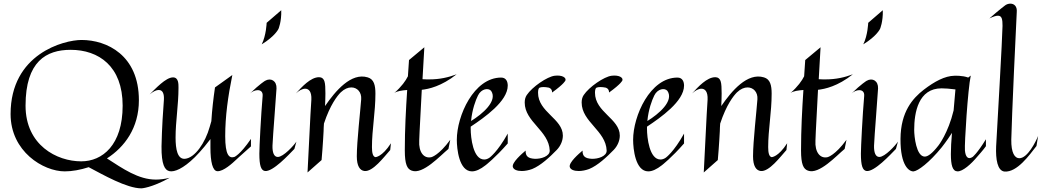

<svg xmlns="http://www.w3.org/2000/svg" viewBox="-20 -928 5708 1052"><path d="M910 46C882 53 856 56 834 56C738 56 653 -4 566 -60C662 -122 741 -226 741 -379C741 -626 565 -709 427 -709C330 -709 38 -633 38 -303C38 -98 217 11 335 11C374 11 420 3 466 -12C544 29 674 104 755 104C755 104 809 102 910 46ZM652 -349C652 -133 541 -44 425 -44C292 -44 120 -132 120 -349C120 -592 234 -655 367 -655C521 -655 652 -565 652 -349Z M1355 -167C1295 -79 1264 -68 1264 -68C1235 -59 1214 -79 1214 -182C1214 -290 1229 -399 1253 -517L1158 -449C1149 -388 1142 -327 1138 -264C1133 -247 1129 -233 1129 -233C1105 -146 1048 -63 994 -58C952 -54 942 -111 942 -174C942 -264 958 -353 958 -447C958 -467 959 -504 928 -504C888 -504 831 -441 800 -411C821 -428 837 -435 850 -435C872 -435 880 -413 878 -381C874 -330 867 -226 865 -126C864 -26 883 5 909 10C936 15 983 -3 1048 -67C1048 -67 1088 -106 1133 -166V-119C1133 -41 1145 9 1171 10C1204 12 1254 -34 1274 -53C1274 -53 1294 -72 1355 -126ZM797 -409 800 -411Z M1604 -152C1590 -131 1533 -68 1502 -68C1481 -68 1472 -93 1473 -130C1475 -184 1493 -400 1495 -443C1497 -485 1464 -504 1432 -485C1432 -485 1402 -467 1350 -416C1362 -427 1378 -434 1392 -434C1408 -434 1421 -425 1419 -402C1410 -299 1401 -121 1401 -86C1401 -21 1410 6 1432 9C1475 14 1561 -79 1593 -112ZM1441 -803C1441 -803 1439 -735 1414 -685C1489 -731 1506 -770 1506 -770C1506 -770 1523 -809 1521 -872Z M1758 -481C1753 -498 1742 -505 1728 -505C1682 -505 1634 -452 1601 -416C1617 -431 1636 -442 1652 -442C1672 -442 1688 -426 1686 -382C1686 -382 1680 -300 1665 17L1742 -51C1749 -129 1753 -209 1753 -209C1753 -221 1754 -236 1755 -251C1789 -354 1828 -403 1847 -422C1867 -441 1887 -449 1905 -449C1937 -449 1962 -423 1959 -384C1955 -325 1935 -153 1935 -72C1935 -18 1952 6 1977 9C2023 14 2083 -67 2118 -106L2122 -143C2073 -67 2037 -67 2037 -67C2023 -70 2018 -90 2018 -122C2018 -218 2037 -313 2037 -415C2037 -461 2029 -494 1995 -504C1904 -532 1818 -430 1761 -347C1762 -371 1763 -395 1763 -416C1763 -445 1762 -469 1758 -481Z M2447 -162C2385 -77 2344 -67 2344 -67C2303 -57 2273 -94 2277 -158C2277 -158 2278 -202 2291 -436C2328 -440 2399 -455 2482 -521C2437 -504 2389 -493 2333 -493C2321 -493 2309 -493 2295 -494L2305 -669L2221 -599L2215 -510C2203 -486 2181 -454 2140 -418C2154 -429 2184 -433 2211 -435C2204 -328 2198 -219 2198 -104C2198 -27 2211 -2 2236 7C2297 30 2392 -75 2437 -112ZM2137 -416 2140 -418Z M2762 -196C2706 -95 2662 -64 2662 -64C2652 -57 2642 -54 2633 -54C2572 -54 2559 -174 2559 -223V-234C2634 -284 2762 -373 2762 -459C2762 -481 2753 -503 2726 -503C2576 -503 2483 -293 2483 -162C2483 -113 2495 11 2566 11C2587 11 2612 0 2641 -23C2641 -23 2694 -64 2762 -142ZM2671 -430C2708 -375 2623 -303 2561 -265C2567 -328 2586 -379 2599 -405C2617 -442 2656 -448 2671 -430Z M3078 -487C3084 -503 3059 -518 3019 -513C2978 -508 2896 -452 2866 -407C2858 -395 2855 -381 2855 -366C2855 -260 2988 -212 2992 -103C2993 -72 2944 -56 2909 -58C2874 -60 2859 -72 2860 -103C2840 -86 2783 -37 2790 -13C2794 2 2814 9 2839 9C2857 9 2877 5 2896 -2C2943 -21 2993 -68 3031 -107C3053 -130 3064 -159 3064 -185C3064 -278 2928 -313 2928 -420C2928 -435 2931 -446 2937 -448C2949 -452 2965 -452 2986 -448C2986 -448 3006 -444 3005 -421C3073 -470 3078 -487 3078 -487Z M3390 -487C3396 -503 3371 -518 3331 -513C3290 -508 3208 -452 3178 -407C3170 -395 3167 -381 3167 -366C3167 -260 3300 -212 3304 -103C3305 -72 3256 -56 3221 -58C3186 -60 3171 -72 3172 -103C3152 -86 3095 -37 3102 -13C3106 2 3126 9 3151 9C3169 9 3189 5 3208 -2C3255 -21 3305 -68 3343 -107C3365 -130 3376 -159 3376 -185C3376 -278 3240 -313 3240 -420C3240 -435 3243 -446 3249 -448C3261 -452 3277 -452 3298 -448C3298 -448 3318 -444 3317 -421C3385 -470 3390 -487 3390 -487Z M3728 -196C3672 -95 3628 -64 3628 -64C3618 -57 3608 -54 3599 -54C3538 -54 3525 -174 3525 -223V-234C3600 -284 3728 -373 3728 -459C3728 -481 3719 -503 3692 -503C3542 -503 3449 -293 3449 -162C3449 -113 3461 11 3532 11C3553 11 3578 0 3607 -23C3607 -23 3660 -64 3728 -142ZM3637 -430C3674 -375 3589 -303 3527 -265C3533 -328 3552 -379 3565 -405C3583 -442 3622 -448 3637 -430Z M3929 -481C3924 -498 3913 -505 3899 -505C3853 -505 3805 -452 3772 -416C3788 -431 3807 -442 3823 -442C3843 -442 3859 -426 3857 -382C3857 -382 3851 -300 3836 17L3913 -51C3920 -129 3924 -209 3924 -209C3924 -221 3925 -236 3926 -251C3960 -354 3999 -403 4018 -422C4038 -441 4058 -449 4076 -449C4108 -449 4133 -423 4130 -384C4126 -325 4106 -153 4106 -72C4106 -18 4123 6 4148 9C4194 14 4254 -67 4289 -106L4293 -143C4244 -67 4208 -67 4208 -67C4194 -70 4189 -90 4189 -122C4189 -218 4208 -313 4208 -415C4208 -461 4200 -494 4166 -504C4075 -532 3989 -430 3932 -347C3933 -371 3934 -395 3934 -416C3934 -445 3933 -469 3929 -481Z M4618 -162C4556 -77 4515 -67 4515 -67C4474 -57 4444 -94 4448 -158C4448 -158 4449 -202 4462 -436C4499 -440 4570 -455 4653 -521C4608 -504 4560 -493 4504 -493C4492 -493 4480 -493 4466 -494L4476 -669L4392 -599L4386 -510C4374 -486 4352 -454 4311 -418C4325 -429 4355 -433 4382 -435C4375 -328 4369 -219 4369 -104C4369 -27 4382 -2 4407 7C4468 30 4563 -75 4608 -112ZM4308 -416 4311 -418Z M4900 -152C4886 -131 4829 -68 4798 -68C4777 -68 4768 -93 4769 -130C4771 -184 4789 -400 4791 -443C4793 -485 4760 -504 4728 -485C4728 -485 4698 -467 4646 -416C4658 -427 4674 -434 4688 -434C4704 -434 4717 -425 4715 -402C4706 -299 4697 -121 4697 -86C4697 -21 4706 6 4728 9C4771 14 4857 -79 4889 -112ZM4737 -803C4737 -803 4735 -735 4710 -685C4785 -731 4802 -770 4802 -770C4802 -770 4819 -809 4817 -872Z M5382 -165C5333 -85 5309 -68 5309 -68C5285 -52 5270 -67 5267 -104C5264 -140 5283 -441 5299 -514L5285 -503C5254 -515 5210 -513 5210 -513C5157 -512 5101 -482 5041 -436C4982 -390 4915 -317 4914 -167C4913 -17 4963 13 4986 11C5009 9 5071 -36 5140 -121C5140 -121 5168 -156 5196 -200C5192 -154 5190 -116 5190 -84C5190 -23 5199 10 5226 11C5255 12 5301 -29 5335 -70C5335 -70 5370 -109 5382 -127ZM5205 -323C5175 -198 5122 -131 5122 -131C5088 -87 5064 -70 5047 -70C5000 -70 4989 -182 4989 -216C4989 -312 5012 -444 5139 -444C5159 -444 5184 -442 5215 -438Z M5668 -183C5655 -151 5610 -61 5565 -61C5540 -61 5520 -90 5521 -163C5523 -269 5548 -813 5551 -862C5554 -894 5536 -908 5516 -908C5505 -908 5493 -904 5484 -896C5484 -896 5458 -877 5401 -827C5422 -837 5437 -842 5448 -842C5470 -842 5473 -821 5473 -786C5473 -735 5442 -197 5438 -126C5435 -55 5445 8 5484 12C5553 17 5620 -78 5659 -128Z"/></svg>

Font: Quintessential
Style: Regular
Weight: 400
Designer: Astigmatic (AOETI)
Foundry: Astigmatic (AOETI)
Version: Version 1.000